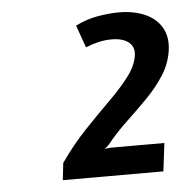

<svg xmlns="http://www.w3.org/2000/svg" viewBox="-39 -775 494 504"><g transform="rotate(-5 207.5 -523.0)"><path d="M107 -310 112 -355Q144 -401 179.5 -438.2Q215 -475.5 246.5 -506.5Q278 -537.5 299.2 -565.5Q320.5 -593.5 324 -621Q326.5 -643 311 -655Q295.5 -667 266 -667Q249 -667 231.8 -663Q214.5 -659 198 -652L177 -711Q205.5 -725.5 236.2 -730.8Q267 -736 291 -736Q330 -736 359.2 -723.5Q388.5 -711 403.2 -686.8Q418 -662.5 414 -628Q409.5 -592 390 -561.5Q370.5 -531 343.2 -503.2Q316 -475.5 287.2 -448.5Q258.5 -421.5 235 -392L224 -382L238 -384H381L372 -310Z"/></g></svg>

Font: Expletus Sans
Style: Italic
Weight: 400
Italic angle: -7°
Designer: Jasper de Waard
Foundry: Designtown
Version: Version 7.500